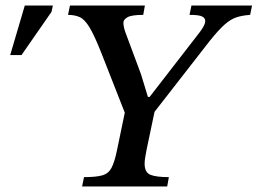

<svg xmlns="http://www.w3.org/2000/svg" viewBox="-20 -677 935 697"><path d="M741 -528 541 -271 512 -133Q509 -117 507 -105Q505 -93 505 -83Q505 -51 526 -42.5Q547 -34 593 -34L587 0H278L285 -34Q329 -34 351.5 -40.5Q374 -47 385 -68Q396 -89 405 -133L433 -268L347 -487Q322 -550 304.5 -578.5Q287 -607 269 -615Q251 -623 227 -623L234 -657H506L500 -623Q458 -623 443 -614.5Q428 -606 428 -595Q428 -578 437 -555L492 -407L517 -325H523L705 -560Q712 -569 718.5 -580.5Q725 -592 725 -601Q725 -611 714 -617Q703 -623 668 -623L675 -657H895L888 -623Q859 -621 838 -614Q817 -607 795 -587.5Q773 -568 741 -528ZM58 -477H17L70 -657H172L167 -634Z"/></svg>

Font: STIX Two Text Medium
Style: Italic
Weight: 500
Italic angle: -12°
Designer: Ross Mills, John Hudson & Paul Hanslow, Tiro Typeworks Ltd; with prior portions MicroPress Inc. and Coen Hoffman, Elsevi
Foundry: Tiro Typeworks Ltd
Version: Version 2.13 b171